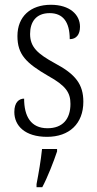

<svg xmlns="http://www.w3.org/2000/svg" viewBox="-20 -563 407 804"><path d="M177 10C270 10 329 -45 329 -137C329 -209 297 -252 210 -298C137 -338 106 -366 106 -421C106 -471 131 -508 188 -508C243 -508 272 -472 272 -399C300 -399 315 -419 315 -451C315 -501 273 -543 193 -543C108 -543 53 -494 53 -412C53 -335 89 -299 182 -245C256 -204 275 -175 275 -128C275 -64 242 -26 179 -26C109 -26 81 -76 81 -150C60 -150 40 -135 40 -94C40 -36 85 10 177 10ZM133 208V221H157C179 180 205 113 219 71V61H156C151 110 142 161 133 208Z"/></svg>

Font: Noto Serif Devanagari Condensed Light
Style: Regular
Weight: 300
Width: 3
Designer: Universal Thirst, Indian Type Foundry and the Monotype Design Team
Foundry: Monotype Imaging Inc.
Version: Version 2.004